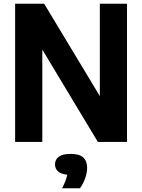

<svg xmlns="http://www.w3.org/2000/svg" viewBox="-20 -760 761 1028"><path d="M61 0V-740H216.5L514.5 -245.5V-740H660V0H504L206.5 -494.5V0ZM312.5 248Q334.5 205.5 340 175.5Q306 172 290.2 157.2Q274.5 142.5 274.5 120Q274.5 94 295 79Q315.5 64 360 64Q405 64 425.8 83.2Q446.5 102.5 446.5 138Q446.5 164.5 435.8 195Q425 225.5 408 248Z"/></svg>

Font: Encode Sans SemiCondensed SemiCondensed
Style: Bold
Weight: 700
Width: 4
Designer: Multiple Designers
Foundry: Impallari Type
Version: Version 3.000; ttfautohint (v1.8.3) -l 8 -r 50 -G 200 -x 14 